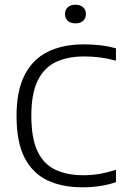

<svg xmlns="http://www.w3.org/2000/svg" viewBox="-20 -791 532 818"><path d="M330.5 7Q246 7 183 -22.2Q120 -51.5 85.2 -118Q50.5 -184.5 50.5 -297Q50.5 -404 85 -471.5Q119.5 -539 183.8 -570.5Q248 -602 337.5 -602Q374 -602 408.2 -598Q442.5 -594 474 -585V-532.5Q440 -542 407 -546.2Q374 -550.5 339.5 -550.5Q266.5 -550.5 216.2 -525.8Q166 -501 139.8 -445.8Q113.5 -390.5 113.5 -298Q113.5 -201.5 140 -146.2Q166.5 -91 216.2 -67.8Q266 -44.5 334.5 -44.5Q370 -44.5 403 -50Q436 -55.5 474 -67.5V-15Q442.5 -4 406.5 1.5Q370.5 7 330.5 7ZM301.5 -691.5Q281 -691.5 269 -702.2Q257 -713 257 -731Q257 -749.5 269 -760.2Q281 -771 301.5 -771Q322 -771 334 -760.2Q346 -749.5 346 -731Q346 -713 334 -702.2Q322 -691.5 301.5 -691.5Z"/></svg>

Font: Encode Sans SC Condensed Thin Light
Style: Regular
Weight: 300
Version: Version 3.002